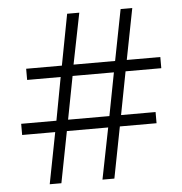

<svg xmlns="http://www.w3.org/2000/svg" viewBox="-51 -739 747 787"><g transform="rotate(-5 323.0 -345.0)"><path d="M122 0H170L211 -211H381L339 0H388L429 -211H580V-257H438L472 -434H619V-480H481L522 -690H474L433 -480H262L304 -690H254L214 -480H67V-434H205L172 -257H27V-211H163ZM220 -257 254 -434H424L390 -257Z"/></g></svg>

Font: Noto Sans Kannada Light
Style: Regular
Weight: 300
Designer: Jelle Bosma - Monotype Design Team
Foundry: Monotype Imaging Inc.
Version: Version 2.005